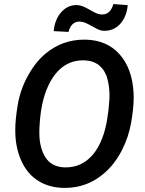

<svg xmlns="http://www.w3.org/2000/svg" viewBox="-20 -916 715 946"><path d="M538.6 -896C529.3 -862.8 511.7 -845.7 485.4 -844.7L473.1 -845.2C461.9 -846.7 444.3 -854.5 419.9 -869.1C395.5 -883.3 375.5 -890.6 359.9 -891.1C358.9 -891.1 358.4 -891.1 357.4 -891.1C327.1 -891.1 301.8 -878.9 280.8 -855C259.8 -830.6 248 -799.8 244.6 -762.7L317.4 -758.8C326.2 -791.5 343.3 -808.6 369.1 -809.6C370.1 -809.6 371.1 -809.6 371.6 -809.6C380.4 -809.6 388.7 -808.1 396.5 -805.2C404.8 -802.2 417.5 -795.9 435.1 -786.1C452.1 -775.9 464.8 -770 472.2 -767.6C479.5 -765.1 486.8 -764.2 494.6 -764.2C525.4 -764.2 551.3 -775.4 572.3 -798.3C593.3 -821.3 605.5 -852.1 609.4 -890.6ZM292.5 9.8C294.9 9.8 297.4 9.8 299.8 9.8C374 9.8 439 -14.6 495.1 -64C528.8 -93.3 556.6 -129.9 579.6 -173.8C602.1 -217.3 617.7 -263.2 626 -311C634.3 -358.4 638.7 -399.9 638.7 -435.1C638.7 -442.4 638.7 -449.7 638.2 -456.5C634.3 -537.1 611.3 -600.6 569.8 -647.9C527.8 -695.3 471.7 -719.2 401.4 -720.7C399.4 -720.7 397.5 -720.7 395.5 -720.7C323.7 -720.7 260.7 -698.2 206.1 -653.3C171.9 -625 142.6 -588.4 118.2 -543.9C93.3 -499 76.7 -452.1 67.9 -402.8C59.6 -353.5 55.2 -311.5 55.2 -276.4C55.2 -268.1 55.2 -260.3 55.7 -252.4C58.1 -201.2 69.3 -155.8 88.9 -115.7C127.9 -35.2 200.2 7.8 292.5 9.8ZM509.8 -340.3C498.5 -260.7 474.6 -199.2 439 -155.8C402.8 -112.8 357.9 -91.3 304.2 -91.3C302.2 -91.3 300.3 -91.3 298.3 -91.3C255.4 -92.8 223.6 -109.4 203.6 -141.1C183.6 -172.9 173.8 -213.4 173.8 -262.2C173.8 -269.5 173.8 -277.3 174.3 -285.2C177.7 -360.4 189 -422.9 209 -472.7C248 -572.3 312 -618.7 388.7 -618.7C391.1 -618.7 393.1 -618.7 395 -618.7C424.8 -617.7 449.2 -609.4 468.8 -593.8C487.8 -577.6 501.5 -556.2 508.8 -528.8C516.1 -502 519.5 -474.1 519.5 -446.8C519.5 -439.9 519.5 -433.1 519 -426.3L514.6 -374.5Z"/></svg>

Font: Roboto Medium
Style: Italic
Weight: 500
Italic angle: -12°
Designer: Google
Version: Version 2.137; 2017